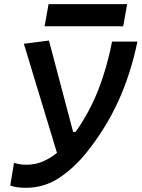

<svg xmlns="http://www.w3.org/2000/svg" viewBox="-20 -893 681 923"><path d="M104.5 9.8Q82.5 9.8 63.5 7.3Q44.4 4.9 29.3 -1.5L47.4 -109.9Q59.1 -106.4 72.3 -103.8Q85.4 -101.1 108.4 -101.1Q148.9 -101.1 185.3 -116.5Q221.7 -131.8 253.9 -158.2L94.7 -682.6L215.3 -698.2L331.5 -258.8H343.3Q410.2 -353 452.6 -461.4Q495.1 -569.8 518.6 -692.9H640.6Q607.9 -535.6 548.3 -405.8Q488.8 -275.9 397 -161.1Q339.4 -88.4 266.4 -39.3Q193.4 9.8 104.5 9.8ZM194.3 -766.6 213.4 -873H591.3L572.3 -766.6Z"/></svg>

Font: Cascadia Code NF SemiBold
Style: Italic
Weight: 600
Italic angle: -10°
Monospace: yes
Designer: Aaron Bell
Foundry: Saja Typeworks
Version: Version 2404.023; ttfautohint (v1.8.4)